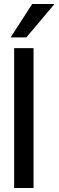

<svg xmlns="http://www.w3.org/2000/svg" viewBox="-20 -941 293 961"><path d="M252.9 -920.9 111.8 -753.9H33.2L141.1 -920.9ZM50.8 -700.2H147.9V0H50.8Z"/></svg>

Font: Overused Grotesk Medium
Style: Regular
Weight: 500
Version: Version 0.002